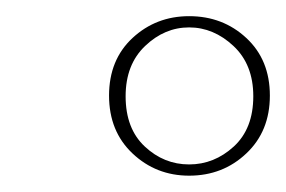

<svg xmlns="http://www.w3.org/2000/svg" viewBox="-20 -681 349 234"><path d="M308.9 -564.5Q308.9 -521 280.2 -494Q251.6 -466.9 210.5 -466.9Q170.2 -466.9 141.5 -494Q112.9 -521 112.9 -564.5Q112.9 -608.1 141.5 -634.7Q170.2 -661.3 210.5 -661.3Q251.6 -661.3 280.2 -634.7Q308.9 -608.1 308.9 -564.5ZM288.7 -563.7Q288.7 -602.4 264.5 -625Q240.3 -647.6 210.5 -647.6Q180.6 -647.6 156.9 -625Q133.1 -602.4 133.1 -563.7Q133.1 -524.2 156.5 -502.4Q179.8 -480.6 210.5 -480.6Q241.1 -480.6 264.9 -502.4Q288.7 -524.2 288.7 -563.7Z"/></svg>

Font: Playfair Display SC
Style: Italic
Weight: 400
Italic angle: -14°
Designer: Claus Eggers Sørensen
Foundry: Claus Eggers Sørensen
Version: Version 1.202; ttfautohint (v1.6)